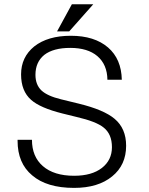

<svg xmlns="http://www.w3.org/2000/svg" viewBox="-20 -872 707 912"><path d="M63.5 -208V-203.1Q63.5 -96.7 132.8 -39.1Q202.1 20.5 332 20.5Q446.3 20.5 512.7 -34.2Q579.1 -87.9 579.1 -179.7Q579.1 -261.7 524.4 -307.6Q473.6 -350.6 353.5 -379.9L269.5 -400.4Q205.1 -416 176.8 -442.4Q148.4 -469.7 148.4 -516.6Q148.4 -577.1 190.4 -611.3Q233.4 -644.5 313.5 -644.5Q396.5 -644.5 442.4 -605.5Q489.3 -565.4 490.2 -493.2H558.6Q556.6 -591.8 493.2 -646.5Q428.7 -702.1 316.4 -702.1Q207 -702.1 142.6 -651.4Q80.1 -600.6 80.1 -518.6Q80.1 -439.5 127.9 -397.5Q170.9 -359.4 276.4 -333L343.8 -316.4Q436.5 -294.9 471.7 -266.6Q511.7 -235.4 511.7 -172.9Q511.7 -111.3 463.9 -74.2Q416 -37.1 332 -37.1Q236.3 -37.1 183.6 -83Q131.8 -127.9 131.8 -208ZM422.9 -851.6H321.3L251 -722.7H308.6Z"/></svg>

Font: Dotum
Style: Regular
Weight: 400
Version: Version 2.21